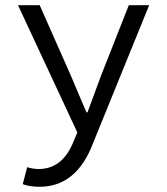

<svg xmlns="http://www.w3.org/2000/svg" viewBox="-20 -506 640 735"><path d="M131 209Q95 209 67 199L84 134Q107 141 128 141Q219 141 261 37L276 1L49 -486H132L251 -217Q259 -198 269 -174.5Q279 -151 291.5 -121.5Q304 -92 311 -76H315Q360 -199 367 -217L473 -486H551L337 40Q274 209 131 209Z"/></svg>

Font: TypoPRO Source Code Pro
Style: Regular
Weight: 400
Monospace: yes
Designer: Paul D. Hunt, Teo Tuominen
Foundry: Adobe Systems Incorporated
Version: Version 2.010;PS 1.0;hotconv 1.0.84;makeotf.lib2.5.63406